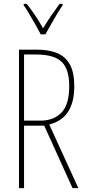

<svg xmlns="http://www.w3.org/2000/svg" viewBox="-20 -970 444 990"><path d="M169 -714Q231 -714 274 -696.5Q317 -679 340 -638Q363 -597 363 -525Q363 -360 234 -328L384 0H354L208 -322H104V0H78V-714ZM166 -689H104V-348H190Q256 -348 296.5 -389Q337 -430 337 -527Q337 -613 298 -651Q259 -689 166 -689ZM190 -793Q177 -818 160.5 -847Q144 -876 128.5 -902Q113 -928 102 -943V-950H118Q138 -925 161 -891Q184 -857 202 -824Q222 -857 242 -886.5Q262 -916 287 -950H303V-943Q281 -911 257.5 -869.5Q234 -828 214 -793Z"/></svg>

Font: Noto Sans Sinhala UI ExtraCondensed Thin
Style: Regular
Weight: 100
Width: 2
Designer: Jelle Bosma - Monotype Design Team
Foundry: Monotype Imaging Inc.
Version: Version 2.006; ttfautohint (v1.8.4.7-5d5b)